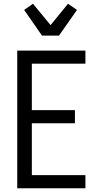

<svg xmlns="http://www.w3.org/2000/svg" viewBox="-20 -1005 540 1025"><path d="M72 0V-735H436V-665H150V-417H380V-347H150V-70H436V0ZM204 -815 109 -952 156 -985 250 -871 343 -985 391 -952 295 -815Z"/></svg>

Font: Huly
Style: Regular
Weight: 400
Designer: Belleve Invis
Foundry: Belleve Invis
Version: Version 33.2.5; ttfautohint (v1.8.4)